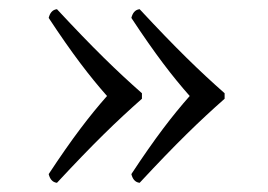

<svg xmlns="http://www.w3.org/2000/svg" viewBox="-20 -424 583 418"><path d="M393 -215C355.5 -257.5 318 -306 266 -385C268.5 -395 273.5 -402.8 284 -404C363.5 -318.5 413.5 -270 469 -221V-209C413.5 -160 363.5 -111.5 284 -26C273.5 -27.2 268.5 -35 266 -45C318 -124 355.5 -172.5 393 -215ZM213 -215C175.5 -257.5 138 -306 86 -385C88.5 -395 93.5 -402.8 104 -404C183.5 -318.5 233.5 -270 289 -221V-209C233.5 -160 183.5 -111.5 104 -26C93.5 -27.2 88.5 -35 86 -45C138 -124 175.5 -172.5 213 -215Z"/></svg>

Font: Libertinus Serif Display
Style: Regular
Weight: 400
Designer: Philipp H. Poll
Foundry: Khaled Hosny
Version: Version 6.1